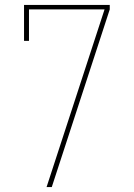

<svg xmlns="http://www.w3.org/2000/svg" viewBox="-20 -755 540 775"><path d="M168 0 402 -717H97V-590H77V-735H423V-717L189 0Z"/></svg>

Font: Iosevka Curly Slab Thin
Style: Regular
Weight: 100
Monospace: yes
Designer: Belleve Invis
Foundry: Belleve Invis
Version: Version 22.1.2; ttfautohint (v1.8.4)